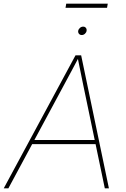

<svg xmlns="http://www.w3.org/2000/svg" viewBox="-38 -1030 687 1050"><path d="M-17.6 0 375 -727.5H405.8L557.6 0H535.2L417.5 -563.5Q409.7 -602.5 401.6 -641.6Q393.6 -680.7 385.7 -719.7H394.5Q373.5 -680.7 353 -641.6Q332.5 -602.5 311 -563.5L7.8 0ZM129.4 -241.7 133.3 -264.2H494.1L490.2 -241.7ZM409.2 -838.4Q399.4 -838.4 393.8 -845.2Q388.2 -852.1 389.6 -861.3Q391.6 -871.1 399.4 -877.7Q407.2 -884.3 417 -884.3Q426.3 -884.3 431.6 -877.7Q437 -871.1 435.5 -861.3Q434.1 -852.1 426.3 -845.2Q418.5 -838.4 409.2 -838.4ZM551.3 -1009.8 547.4 -987.3H320.3L324.2 -1009.8Z"/></svg>

Font: Inter 18pt Thin
Style: Italic
Weight: 250
Italic angle: -9.3988°
Version: Version 4.001;git-66647c0bb